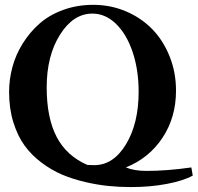

<svg xmlns="http://www.w3.org/2000/svg" viewBox="-20 -696 806 783"><path d="M514.2 66.9Q467.8 66.9 423.1 62.5Q378.4 58.1 327.9 46.4Q277.3 34.7 233.9 16.4Q190.4 -2 149.7 -32.5Q108.9 -63 80.3 -102.3Q51.8 -141.6 34.4 -197.5Q17.1 -253.4 17.1 -320.8Q17.1 -372.6 30.8 -423.1Q44.4 -473.6 73.2 -519.5Q102.1 -565.4 141.8 -600.3Q181.6 -635.3 238.3 -655.8Q294.9 -676.3 360.4 -676.3Q430.7 -676.3 492.7 -650.1Q554.7 -624 599.9 -578.1Q645 -532.2 671.4 -466.8Q697.8 -401.4 697.8 -326.2Q697.8 -217.3 642.6 -134Q587.4 -50.8 493.2 -13.2Q527.8 1 577.1 1Q661.1 1 760.3 -13.2L766.1 20Q728.5 41 660.6 54Q592.8 66.9 514.2 66.9ZM170.4 -339.4Q170.4 -215.8 210.9 -137.9Q251.5 -60.1 336.4 -23.4Q355 -22.5 364.3 -22.5Q442.4 -22.5 493.9 -107.7Q545.4 -192.9 545.4 -321.8Q545.4 -411.1 520.8 -484.1Q496.1 -557.1 452.9 -598.9Q409.7 -640.6 356.9 -640.6Q278.8 -640.6 224.6 -554.4Q170.4 -468.3 170.4 -339.4Z"/></svg>

Font: Elstob 18pt SemiBold
Style: Regular
Weight: 600
Designer: Peter S. Baker
Version: Version 1.015